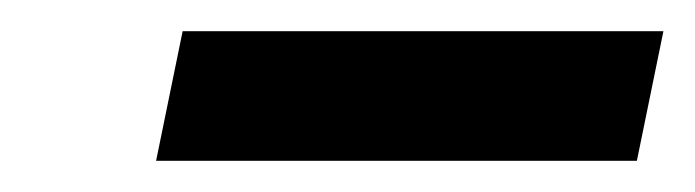

<svg xmlns="http://www.w3.org/2000/svg" viewBox="-20 -664 445 123"><path d="M80 -561 97 -644H405L388 -561Z"/></svg>

Font: Kanit Medium
Style: Italic
Weight: 500
Italic angle: -12°
Designer: Katatrad Team
Foundry: CadsonDemak
Version: Version 2.000; ttfautohint (v1.8.3)